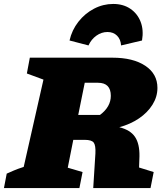

<svg xmlns="http://www.w3.org/2000/svg" viewBox="-63 -952 817 972"><path d="M-43 0 -29 -73Q-11 -81 7.5 -89Q26 -97 57 -107L157 -549L73 -580L88 -660H506Q611 -660 672.5 -619Q734 -578 734 -507Q734 -462 709 -422Q684 -382 640.5 -352.5Q597 -323 541 -308Q597 -294 620.5 -259Q644 -224 643 -161L641 -104L715 -81L699 0H409L420 -175Q422 -216 411.5 -230Q401 -244 366 -244H308L280 -103L355 -81L339 0ZM433 -533H366L333 -370H443Q498 -411 498 -467Q498 -533 433 -533ZM510 -932Q561 -932 597 -907.5Q633 -883 649 -841.5Q665 -800 656 -747L550 -722Q548 -753 529.5 -771.5Q511 -790 481 -790Q451 -790 425 -771.5Q399 -753 385 -722L289 -747Q301 -800 334 -842Q367 -884 413 -908Q459 -932 510 -932Z"/></svg>

Font: Piazzolla SC Black
Style: Italic
Weight: 900
Italic angle: -11.3°
Designer: Juan Pablo del Peral
Foundry: Huerta Tipografica
Version: Version 1.330